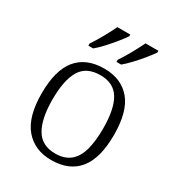

<svg xmlns="http://www.w3.org/2000/svg" viewBox="-184 -880 924 1005"><g transform="rotate(30 278.0 -378.0)"><path d="M277 10Q176 10 118 -58.5Q60 -127 60 -268Q60 -408 116 -476Q172 -544 281 -544Q383 -544 440 -477Q497 -410 497 -268Q497 -127 441 -58.5Q385 10 277 10ZM278 -30Q334 -30 368 -58Q402 -86 416.5 -139.5Q431 -193 431 -268Q431 -387 395.5 -445.5Q360 -504 280 -504Q196 -504 160.5 -445Q125 -386 125 -268Q125 -153 161 -91.5Q197 -30 278 -30ZM317 -619Q338 -650 361 -691Q384 -732 400 -766H478V-756Q467 -739 443.5 -710Q420 -681 393.5 -652.5Q367 -624 345 -606H317ZM147 -619Q168 -650 191 -691Q214 -732 230 -766H308V-756Q297 -739 273.5 -710Q250 -681 224 -652.5Q198 -624 176 -606H147Z"/></g></svg>

Font: Noto Serif Kannada Light
Style: Regular
Weight: 300
Version: Version 2.003